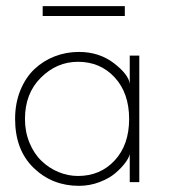

<svg xmlns="http://www.w3.org/2000/svg" viewBox="-20 -591 562 623"><path d="M118.5 -539V-571H385V-539ZM401 0V-91Q398.5 -79 386.2 -62.5Q374 -46 354 -29Q334 -12 302.5 0Q271 12 236 12Q149.5 12 89.2 -46.2Q29 -104.5 29 -205Q29 -256 46 -297.8Q63 -339.5 91.5 -366.5Q120 -393.5 157.2 -408Q194.5 -422.5 236 -422.5Q302 -422.5 349.8 -385.8Q397.5 -349 401 -319V-410.5H432V0ZM61 -205Q61 -163 75.8 -127.5Q90.5 -92 114.8 -68.8Q139 -45.5 169.8 -32.8Q200.5 -20 233 -20Q305.5 -20 352.2 -70.5Q399 -121 399 -205Q399 -289 352.2 -339.8Q305.5 -390.5 233 -390.5Q164.5 -390.5 112.8 -339.2Q61 -288 61 -205Z"/></svg>

Font: League Spartan ExtraLight
Style: Regular
Weight: 200
Foundry: The League of Moveable Type
Version: Version 2.002